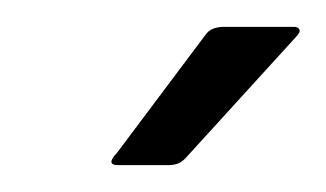

<svg xmlns="http://www.w3.org/2000/svg" viewBox="-20 -652 243 143"><path d="M68 -529Q63 -529 63 -531.5Q63 -534 67 -538L133 -626Q137 -632 147 -632H199Q202 -632 203 -630Q204 -628 200 -624L118 -534Q115 -531 112 -530Q109 -529 105 -529Z"/></svg>

Font: Glory
Style: Italic
Weight: 400
Italic angle: -12°
Designer: Robert Leuschke
Foundry: Robert Leuschke
Version: Version 1.011